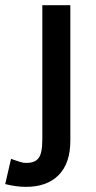

<svg xmlns="http://www.w3.org/2000/svg" viewBox="-72 -479 371 743"><path d="M-51.8 233.4Q-45.9 209 -29.3 135.7Q-12.7 141.6 2 146.5Q16.6 151.4 30.3 151.4Q63.5 151.4 77.1 132.8Q91.8 115.2 91.8 59.6Q91.8 -113.3 91.8 -459Q119.1 -459 200.2 -459Q200.2 -328.1 200.2 65.4Q200.2 152.3 155.3 198.2Q110.4 244.1 28.3 244.1Q-8.8 244.1 -51.8 233.4Z"/></svg>

Font: Alata=Ham
Style: Regular
Weight: 400
Designer: Spyros Zevelakis, Eben Sorkin
Version: Version 1.004